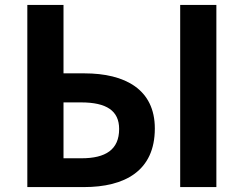

<svg xmlns="http://www.w3.org/2000/svg" viewBox="-20 -760 990 780"><path d="M91 0H321C486 0 609 -65 609 -238C609 -397 488 -462 323 -462H238V-740H91ZM712 -740V0H859V-740ZM238 -344H309C413 -344 464 -310 464 -236C464 -152 409 -117 311 -117H238Z"/></svg>

Font: Kinto Sans
Style: Bold
Weight: 700
Designer: Authors: Ryoko NISHIZUKA  (kana & ideographs); Paul D. Hunt (Latin, Greek & Cyrillic); Wenlong ZHANG  (bopomofo); Sandol
Foundry: Adobe Systems Incorporated, ookami Inc.
Version: Version 0.001